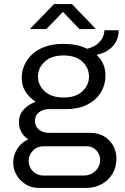

<svg xmlns="http://www.w3.org/2000/svg" viewBox="-20 -737 613 945"><path d="M171 188Q135 188 106.5 170.5Q78 153 61.5 124.5Q45 96 45 63Q45 27 65 -4.5Q85 -36 119 -51Q97 -65 85 -87.5Q73 -110 73 -135Q73 -171 95.5 -196.5Q118 -222 155 -236Q124 -257 105.5 -286Q87 -315 87 -353Q87 -385 99.5 -415Q112 -445 137.5 -469Q163 -493 201.5 -507Q240 -521 292 -521Q325 -521 354 -515.5Q383 -510 408 -497Q434 -503 452.5 -515.5Q471 -528 482 -546.5Q493 -565 494 -588H564Q564 -541 535 -509.5Q506 -478 458 -468L457 -465Q477 -447 488 -422Q499 -397 499 -364Q499 -320 477 -283Q455 -246 411.5 -223Q368 -200 303 -200H223Q192 -200 172 -184.5Q152 -169 152 -141Q152 -115 171.5 -99Q191 -83 223 -83H423Q482 -83 517.5 -46Q553 -9 553 45Q553 85 534 117.5Q515 150 481 169Q447 188 403 188ZM194 127H393Q426 127 449.5 104.5Q473 82 473 50Q473 23 454 3Q435 -17 407 -17H194Q163 -17 142 4.5Q121 26 121 55Q121 85 142 106Q163 127 194 127ZM293 -257Q353 -257 385.5 -287.5Q418 -318 418 -360Q418 -403 385.5 -433.5Q353 -464 293 -464Q233 -464 200 -433.5Q167 -403 167 -360Q167 -318 200 -287.5Q233 -257 293 -257ZM127 -594 246 -717H334L452 -594H371L276 -693H304L208 -594Z"/></svg>

Font: Chivo Medium Light
Style: Regular
Weight: 300
Version: Version 2.002